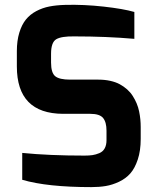

<svg xmlns="http://www.w3.org/2000/svg" viewBox="-20 -758 630 786"><path d="M49 -486V-549Q49 -591 59 -624Q69 -657 86 -678Q103 -699 128.5 -712.5Q154 -726 182.5 -731.5Q211 -737 247 -738Q323 -740 404 -731Q485 -722 530 -709V-599Q416 -609 285 -609Q232 -610 210.5 -597.5Q189 -585 189 -538V-502Q189 -460 206 -446Q223 -432 267 -432H383Q409 -432 431.5 -427Q454 -422 470.5 -413Q487 -404 500.5 -392Q514 -380 523.5 -365Q533 -350 539.5 -334.5Q546 -319 549.5 -302Q553 -285 554.5 -269.5Q556 -254 556 -238V-189Q556 -141 544 -105Q532 -69 513.5 -48Q495 -27 467.5 -14Q440 -1 413 3.5Q386 8 354 8Q173 8 71 -22V-132Q181 -121 326 -121Q345 -121 358.5 -123Q372 -125 386.5 -131Q401 -137 408.5 -150.5Q416 -164 416 -184V-223Q416 -258 402 -275Q388 -292 350 -292H238Q49 -293 49 -486Z"/></svg>

Font: Mina
Style: Bold
Weight: 700
Version: Version 1.000